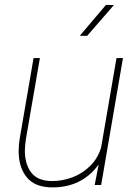

<svg xmlns="http://www.w3.org/2000/svg" viewBox="-20 -770 571 799"><path d="M312 -621.1 420.9 -749.5 454.1 -749 342.3 -620.6ZM374 0 390.6 -85.4Q321.3 9.8 198.2 9.8Q126 9.8 91.8 -31.7Q57.6 -73.2 57.6 -141.6Q57.6 -166.5 62 -192.9L119.6 -528.3H146L87.9 -191.9Q83.5 -162.1 83.5 -143.1Q83.5 -86.4 110.4 -51.5Q137.2 -16.6 197.3 -16.6Q242.2 -16.6 284.2 -33.2Q326.2 -49.8 357.2 -81.5Q388.2 -113.3 400.9 -156.7L464.8 -528.3H491.7L400.9 0Z"/></svg>

Font: Mardoto Thin
Style: Italic
Weight: 250
Italic angle: -12°
Designer: Christian Robertson, Vahan Hovhannisyan
Foundry: Google
Version: Version 1.000